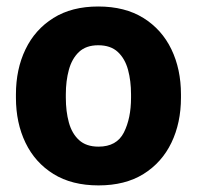

<svg xmlns="http://www.w3.org/2000/svg" viewBox="-20 -558 603 588"><path d="M28.8 -258.8V-269Q28.8 -346.2 58.1 -407Q87.4 -467.8 143.6 -502.9Q199.7 -538.1 280.8 -538.1Q362.8 -538.1 419.2 -502.9Q475.6 -467.8 504.9 -407Q534.2 -346.2 534.2 -269V-258.8Q534.2 -181.6 504.9 -120.8Q475.6 -60.1 419.4 -25.1Q363.3 9.8 281.7 9.8Q200.2 9.8 143.8 -25.1Q87.4 -60.1 58.1 -120.8Q28.8 -181.6 28.8 -258.8ZM181.6 -269V-258.8Q181.6 -216.8 190.9 -182.9Q200.2 -148.9 222.2 -128.9Q244.1 -108.9 281.7 -108.9Q337.4 -108.9 359.4 -152.3Q381.3 -195.8 381.3 -258.8V-269Q381.3 -310.1 372.1 -344.2Q362.8 -378.4 340.8 -398.9Q318.8 -419.4 280.8 -419.4Q243.7 -419.4 221.9 -398.9Q200.2 -378.4 190.9 -344.2Q181.6 -310.1 181.6 -269Z"/></svg>

Font: Vazirmatn RD ExtraBold
Style: Regular
Weight: 800
Designer: Saber Rastikerdar
Foundry: Saber Rastikerdar
Version: Version 32.102